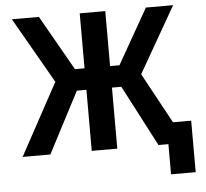

<svg xmlns="http://www.w3.org/2000/svg" viewBox="-59 -792 1090 1016"><g transform="rotate(-5 486.5 -284.5)"><path d="M34.2 0 241.2 -380.9 41 -730.5H184.6L350.6 -438.5H401.4V-730.5H537.1V-438.5H586.9L752.9 -730.5H897.5L697.3 -380.9L842.8 -113.3H939.5V160.2H808.6V0H755.9L586.9 -324.2H537.1V0H401.4V-324.2H350.6L181.6 0Z"/></g></svg>

Font: GenEi M Gothic v2 Bold
Style: Regular
Weight: 700
Version: Version 2.0